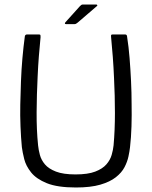

<svg xmlns="http://www.w3.org/2000/svg" viewBox="-20 -826 674 852"><path d="M317 6Q235 6 188 -13Q141 -32 118 -61Q95 -90 87.5 -120Q80 -150 77 -173Q73 -215 71 -264.5Q69 -314 70 -362Q71 -411 73 -464Q75 -517 79.5 -568Q84 -619 90 -663Q90 -667 92.5 -670Q95 -673 99 -673Q113 -673 126 -673Q139 -673 153 -673Q158 -673 159 -671Q160 -669 160 -661Q156 -621 152.5 -577Q149 -533 147 -486Q143 -406 142.5 -328Q142 -250 149 -181Q151 -161 157 -138.5Q163 -116 179.5 -96.5Q196 -77 228.5 -64.5Q261 -52 315 -52Q370 -52 402.5 -64.5Q435 -77 452 -96.5Q469 -116 475.5 -138.5Q482 -161 484 -181Q490 -248 490 -324.5Q490 -401 486 -480Q484 -528 480.5 -574Q477 -620 473 -661Q472 -669 473.5 -671Q475 -673 479 -673Q494 -673 507.5 -673Q521 -673 536 -673Q540 -673 542 -670Q544 -667 544 -663Q551 -619 555 -568.5Q559 -518 561.5 -466Q564 -414 564 -365Q565 -316 563.5 -266Q562 -216 557 -173Q555 -155 550 -131.5Q545 -108 532.5 -84Q520 -60 494 -39.5Q468 -19 425 -6.5Q382 6 317 6ZM311 -719H273Q268 -719 268 -722Q268 -725 271 -728L335 -799Q339 -803 341.5 -804.5Q344 -806 349 -806H407Q410 -806 411.5 -803.5Q413 -801 410 -799L325 -726Q321 -723 318 -721Q315 -719 311 -719Z"/></svg>

Font: Glory Thin
Style: Regular
Weight: 400
Version: Version 1.011